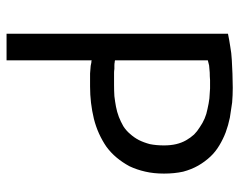

<svg xmlns="http://www.w3.org/2000/svg" viewBox="-92 -638 730 586"><g transform="rotate(90 273.0 -345.0)"><path d="M83 0Q103.5 0 164.1 0Q164.1 -64.5 164.1 -259.8Q166 -258.8 170.9 -258.8Q174.8 -257.8 180.7 -256.8Q188.5 -255.9 204.1 -254.9Q210 -254.9 227.5 -254.9Q231.4 -254.9 244.1 -254.9Q269.5 -254.9 293.9 -257.8Q318.4 -260.7 342.8 -266.6Q366.2 -272.5 387.7 -282.2Q409.2 -292 427.7 -304.7Q446.3 -318.4 460.9 -335.9Q475.6 -353.5 487.3 -375Q498 -397.5 503.9 -423.8Q509.8 -449.2 509.8 -480.5Q509.8 -512.7 503.9 -539.1Q497.1 -564.5 485.4 -585Q473.6 -605.5 458 -622.1Q443.4 -637.7 423.8 -649.4Q404.3 -661.1 383.8 -668.9Q362.3 -676.8 338.9 -681.6Q315.4 -685.5 293 -688.5Q270.5 -690.4 248 -690.4Q226.6 -690.4 205.1 -689.5Q184.6 -688.5 163.1 -687.5Q141.6 -686.5 121.1 -682.6Q101.6 -679.7 83 -675.8Q83 -633.8 83 -548.8Q83 -464.8 83 -337.9Q83 -210.9 83 -127Q83 -42 83 0ZM312.5 -613.3Q328.1 -610.4 341.8 -604.5Q355.5 -598.6 368.2 -589.8Q380.9 -582 390.6 -572.3Q400.4 -561.5 408.2 -547.9Q416 -534.2 419.9 -517.6Q423.8 -501 423.8 -480.5Q423.8 -457 419.9 -437.5Q415 -418.9 407.2 -403.3Q399.4 -388.7 388.7 -377Q378.9 -365.2 365.2 -356.4Q351.6 -348.6 336.9 -342.8Q321.3 -336.9 305.7 -334Q290 -331.1 273.4 -329.1Q256.8 -328.1 240.2 -328.1Q235.4 -328.1 224.6 -328.1Q218.8 -328.1 202.1 -328.1Q196.3 -328.1 190.4 -329.1Q184.6 -329.1 179.7 -329.1Q173.8 -329.1 169.9 -330.1Q166 -330.1 164.1 -331.1Q164.1 -425.8 164.1 -614.3Q170.9 -616.2 179.7 -618.2Q189.5 -619.1 201.2 -620.1Q212.9 -620.1 224.6 -621.1Q237.3 -621.1 250 -621.1Q264.6 -620.1 280.3 -619.1Q295.9 -617.2 312.5 -613.3Z"/></g></svg>

Font: Aptus Gothic JP
Style: Medium
Weight: 400
Designer: Fuminori Ogawa / Motoya
Version: Version 1